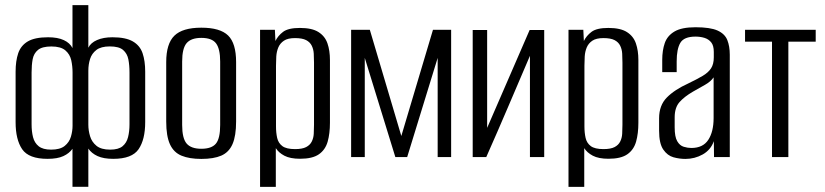

<svg xmlns="http://www.w3.org/2000/svg" viewBox="-20 -611 3209 747"><path d="M262 115.7V-32.2Q249.6 -14.4 226.5 -3.7Q203.5 7 165.1 7Q91.8 7 66.2 -30.5Q40.7 -68 40.7 -136V-332Q40.7 -374 50.9 -404Q61.2 -434 88.4 -450Q115.7 -466 167.1 -466Q204.5 -466 228.3 -454.9Q252.2 -443.8 262 -424V-591H323.7V-425.4Q333 -444.5 357.5 -455.2Q382 -466 417.5 -466Q468.9 -466 496.6 -450Q524.4 -434 534.7 -404Q544.9 -374 544.9 -332V-136Q544.9 -68 519.2 -30.5Q493.5 7 420.5 7Q383.1 7 359.6 -3.7Q336.2 -14.4 323.7 -32.9V115.7ZM178.8 -28.8Q213.7 -28.8 231.6 -43.2Q249.5 -57.5 255.9 -79.2Q262.3 -101 262.3 -121.8V-328.2Q262.3 -353.2 257.2 -376.6Q252 -399.9 234.3 -415Q216.5 -430.2 179.8 -430.2Q144 -430.2 127.7 -416.7Q111.4 -403.2 107.1 -380.7Q102.9 -358.1 102.9 -329.2V-127.2Q102.9 -99.5 108.5 -77.4Q114.1 -55.2 130.5 -42Q147 -28.8 178.8 -28.8ZM408.7 -28.8Q440.8 -28.8 456.7 -42Q472.7 -55.2 478.2 -77.5Q483.8 -99.8 483.8 -127.2V-329.2Q483.8 -357.6 479.4 -380.1Q475 -402.6 459 -416.5Q443 -430.4 407.3 -430.4Q372.9 -430.4 355 -416.6Q337.1 -402.8 330.4 -381.5Q323.7 -360.3 323.7 -336V-125.8Q323.7 -103.4 330.4 -81.1Q337 -58.8 355.3 -43.8Q373.5 -28.8 408.7 -28.8Z M763.3 7.3Q716.7 7.3 686.3 -5.3Q655.8 -17.8 641.2 -49.8Q626.7 -81.7 626.7 -138V-369.4Q626.7 -441.2 658.5 -472.2Q690.3 -503.3 763.3 -503.3Q836.4 -503.3 867.5 -472.9Q898.6 -442.6 898.6 -369.4V-138.2Q898.6 -82.5 884.7 -50.5Q870.8 -18.6 841.1 -5.6Q811.3 7.3 763.3 7.3ZM763.3 -32.2Q803.4 -32.2 820 -52.2Q836.6 -72.2 836.6 -124.8V-371.6Q836.6 -420.7 820.7 -442.1Q804.8 -463.6 763.3 -463.6Q723.6 -463.6 706.1 -443.2Q688.7 -422.8 688.7 -371.6V-124.8Q688.7 -72.9 706.1 -52.5Q723.6 -32.2 763.3 -32.2Z M991.8 116V-495H1049.5L1051.6 -451.5Q1061.4 -471.9 1081.4 -487.1Q1101.5 -502.3 1147 -502.3Q1194.1 -502.3 1219.2 -486.2Q1244.4 -470.2 1254 -442.3Q1263.7 -414.4 1263.7 -377.5V-133.3Q1263.7 -91.6 1254.8 -59.9Q1245.8 -28.3 1220.8 -10.8Q1195.8 6.7 1147.3 6.7Q1109 6.7 1086.4 -5.2Q1063.8 -17.2 1053.1 -34.6V116ZM1127.7 -30.9Q1156 -30.9 1171.1 -38.8Q1186.2 -46.7 1192.9 -60.2Q1199.7 -73.6 1200.7 -90.5Q1201.7 -107.4 1201.7 -125.7V-367.3Q1201.7 -385.6 1200.7 -402.5Q1199.7 -419.4 1192.9 -433.2Q1186.2 -447 1171.1 -454.9Q1156 -462.8 1127.7 -462.8Q1099.8 -462.8 1084.7 -452.7Q1069.6 -442.6 1062.8 -426.4Q1056.1 -410.3 1054.9 -391.3Q1053.8 -372.2 1053.8 -355.2V-119.3Q1053.8 -94.7 1058.3 -74.6Q1062.8 -54.4 1078.5 -42.6Q1094.3 -30.9 1127.7 -30.9Z M1346.1 0V-495H1418.9L1541.4 -81.9L1664.5 -495H1735.2V0H1682.8V-385.8L1564.2 0H1518.1L1399.2 -385.8V0Z M1819.1 0V-494.3H1875.3V-113.5L2040.6 -494.3H2097.3V0H2041.8V-393.9Q1999.5 -295 1957.6 -196.9Q1915.8 -98.9 1871.9 0Z M2191.8 116V-495H2249.5L2251.6 -451.5Q2261.4 -471.9 2281.4 -487.1Q2301.5 -502.3 2347 -502.3Q2394.1 -502.3 2419.2 -486.2Q2444.4 -470.2 2454 -442.3Q2463.7 -414.4 2463.7 -377.5V-133.3Q2463.7 -91.6 2454.8 -59.9Q2445.8 -28.3 2420.8 -10.8Q2395.8 6.7 2347.3 6.7Q2309 6.7 2286.4 -5.2Q2263.8 -17.2 2253.1 -34.6V116ZM2327.7 -30.9Q2356 -30.9 2371.1 -38.8Q2386.2 -46.7 2392.9 -60.2Q2399.7 -73.6 2400.7 -90.5Q2401.7 -107.4 2401.7 -125.7V-367.3Q2401.7 -385.6 2400.7 -402.5Q2399.7 -419.4 2392.9 -433.2Q2386.2 -447 2371.1 -454.9Q2356 -462.8 2327.7 -462.8Q2299.8 -462.8 2284.7 -452.7Q2269.6 -442.6 2262.8 -426.4Q2256.1 -410.3 2254.9 -391.3Q2253.8 -372.2 2253.8 -355.2V-119.3Q2253.8 -94.7 2258.3 -74.6Q2262.8 -54.4 2278.5 -42.6Q2294.3 -30.9 2327.7 -30.9Z M2646.6 7.3Q2623.6 7.3 2600.2 0.9Q2576.8 -5.6 2560.6 -29.1Q2544.3 -52.6 2544.3 -102.5V-150.8Q2544.3 -201.2 2574.5 -231.7Q2604.6 -262.2 2657.9 -286.4Q2691.9 -302.8 2713.7 -315.7Q2735.4 -328.5 2746.3 -344.9Q2757.1 -361.4 2757.1 -387.8V-409.1Q2757.1 -433.5 2747.1 -446.1Q2737 -458.7 2720.7 -463.7Q2704.4 -468.6 2686 -468.6Q2641.1 -468.6 2626.9 -444.3Q2612.7 -420.1 2612.7 -372.3V-330.3H2556.5V-378Q2556.5 -415 2566.4 -443.5Q2576.3 -472 2604.3 -488.5Q2632.2 -505 2686 -505Q2743.3 -505 2771.7 -492.2Q2800.1 -479.3 2809.7 -455.2Q2819.3 -431.2 2819.3 -398.1V0H2758L2757.3 -61.8Q2745.2 -27.6 2714 -10.1Q2682.9 7.3 2646.6 7.3ZM2669.6 -35.3Q2715.1 -35.3 2735.7 -67Q2756.4 -98.6 2756.4 -152.1V-310.1Q2745.9 -294 2722.8 -280.9Q2699.8 -267.7 2676.3 -254.6Q2642.2 -234.8 2623.6 -213.6Q2604.9 -192.3 2604.9 -154.4V-115.5Q2604.9 -78.7 2614.8 -61.7Q2624.7 -44.6 2640 -40Q2655.2 -35.3 2669.6 -35.3Z M2983.6 0V-448.8H2878.7V-495H3153.6V-448.8H3047.2V0Z"/></svg>

Font: Alumni Sans SC Thin
Style: Regular
Weight: 100
Designer: Robert E. Leuschke
Foundry: Robert E. Leuschke
Version: Version 1.018